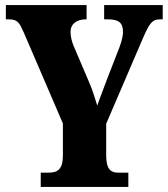

<svg xmlns="http://www.w3.org/2000/svg" viewBox="-20 -734 660 754"><path d="M140 0H484V-56H444C418 -56 397 -66 397 -123V-248L540 -581C567 -643 577 -658 609 -658H619V-714H389V-658H405C445 -658 463 -645 463 -609C463 -600 461 -579 449 -548L405 -435C389 -392 373 -352 362 -319C352 -350 346 -374 330 -411L269 -554C261 -573 257 -594 257 -609C257 -640 281 -658 317 -658H320V-714H3V-658H14C50 -658 56 -645 74 -605L227 -249V-124C227 -67 205 -56 170 -56H140Z"/></svg>

Font: Noto Serif Devanagari ExtraCondensed Black
Style: Regular
Weight: 900
Width: 2
Designer: Universal Thirst, Indian Type Foundry and the Monotype Design Team
Foundry: Monotype Imaging Inc.
Version: Version 2.004